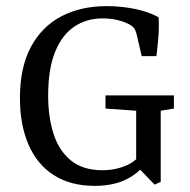

<svg xmlns="http://www.w3.org/2000/svg" viewBox="-20 -598 619 626"><path d="M289 8Q209 8 154.5 -27.5Q100 -63 72.5 -127.5Q45 -192 45 -278Q45 -378 80.5 -444.5Q116 -511 179.5 -544.5Q243 -578 328 -578Q373 -578 417 -569.5Q461 -561 497 -542Q499 -510 496.5 -478.5Q494 -447 490 -415H442L425 -488Q422 -499 418 -505Q414 -511 406 -516Q391 -525 367.5 -531.5Q344 -538 314 -538Q262 -538 222 -511Q182 -484 159.5 -428.5Q137 -373 137 -286Q137 -217 154.5 -162Q172 -107 211 -75Q250 -43 314 -43Q357 -43 394 -59.5Q431 -76 454 -116L466 -79Q438 -37 394.5 -14.5Q351 8 289 8ZM484 4 433 -49H424V-237L324 -244V-287H547V-244L504 -237V-5Z"/></svg>

Font: Yrsa
Style: Regular
Weight: 400
Designer: Anna Giedrys (Yrsa+Rasa design), David Brezina (Yrsa art-direction, Rasa art-direction, design)
Foundry: Rosetta Type Foundry
Version: Version 2.004